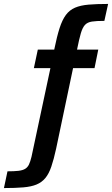

<svg xmlns="http://www.w3.org/2000/svg" viewBox="-127 -762 569 975"><path d="M-107 193 -89 108Q-55 108 -33.5 105.5Q-12 103 0.5 95.5Q13 88 20 73.5Q27 59 33 34L129 -416H45L65 -510H171L145 -489L149 -513Q162 -577 175.5 -619Q189 -661 207.5 -686Q226 -711 254 -723Q282 -735 323 -738.5Q364 -742 422 -742L403 -656Q363 -656 340 -652.5Q317 -649 304.5 -635.5Q292 -622 283.5 -593Q275 -564 265 -514L259 -485L240 -510H372L353 -416H244L158 -7Q146 48 133.5 84.5Q121 121 103 142.5Q85 164 58.5 175Q32 186 -8.5 189.5Q-49 193 -107 193Z"/></svg>

Font: Saira SemiCondensed SemiBold
Style: Regular
Weight: 600
Width: 4
Designer: Hector Gatti with collaboration of the Omnibus-Type team
Foundry: Omnibus-Type
Version: Version 1.101